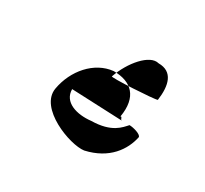

<svg xmlns="http://www.w3.org/2000/svg" viewBox="-79 -461 568 533"><g transform="rotate(30 205.5 -194.5)"><path d="M82 -147C70 -78 194 -32 237 -38C309 -54 341 -102 350 -146C349 -155 323 -162 311 -162C298 -148 278 -120 213 -119C169 -114 123 -127 123 -169L287 -162C282 -158 282 -175 277 -170C289 -239 255 -270 198 -270C139 -264 93 -210 82 -147ZM201 -255C219 -308 263 -360 295 -351C341 -351 351 -312 344 -262C337 -258 195 -250 201 -255Z"/></g></svg>

Font: pokerface
Style: oblique
Weight: 400
Version: Version 1